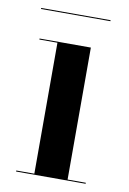

<svg xmlns="http://www.w3.org/2000/svg" viewBox="-70 -609 440 654"><g transform="rotate(10 150.0 -282.0)"><path d="M19.5 -563.5V-560H259.5V-563.5ZM32 -3.5V0H272.5V-3.5H209.5V-460H32V-456.5H94.5V-3.5Z"/></g></svg>

Font: Bodoni* 48pt Medium
Style: Regular
Weight: 500
Version: Version 2.3